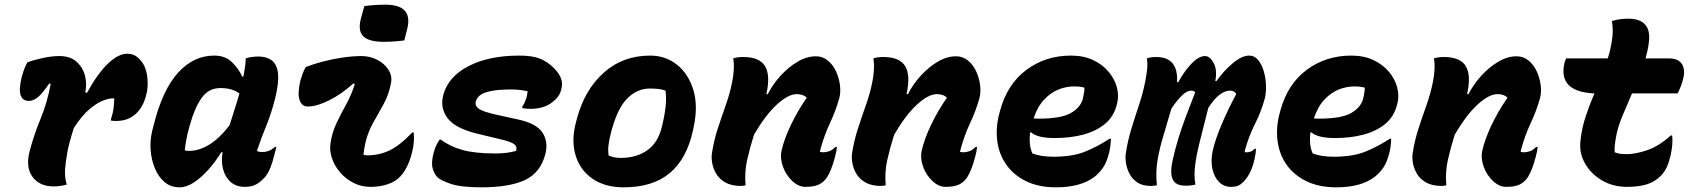

<svg xmlns="http://www.w3.org/2000/svg" viewBox="-20 -790 7240 822"><path d="M97 -523Q120 -532 160 -541Q200 -550 234 -550Q281 -550 308 -525.5Q335 -501 344 -465Q353 -429 345 -395L352 -392Q397 -474 441.5 -517Q486 -560 525 -560Q554 -560 574 -540Q594 -521 602 -497.5Q610 -474 611.5 -452Q613 -430 611.5 -414.5Q610 -399 609 -396L604 -376Q603 -373 597.5 -357Q592 -341 578 -321Q564 -301 539 -286.5Q514 -272 475 -272Q470 -272 465.5 -272.5Q461 -273 455 -274V-280Q463 -303 466 -324.5Q469 -346 469 -369H462Q447 -369 421.5 -359.5Q396 -350 363.5 -323Q331 -296 296 -242Q286 -211 277 -177Q268 -143 262 -98Q253 -37 266 0Q240 8 209 8Q149 8 119 -33Q89 -74 107 -143Q125 -212 153.5 -281Q182 -350 197 -430L191 -433Q162 -390 142.5 -374Q123 -358 103 -358Q77 -358 68.5 -382Q60 -406 73 -461Q77 -475 82 -489.5Q87 -504 97 -523Z M897 -552Q944 -552 972.5 -524.5Q1001 -497 1017 -462H1022Q1026 -482 1029 -503Q1032 -524 1032 -540Q1056 -548 1087 -548Q1121 -548 1143 -532Q1165 -516 1170 -477Q1175 -438 1158 -369Q1142 -305 1119 -249Q1096 -193 1080 -144Q1089 -139 1103 -139Q1116 -139 1129 -143.5Q1142 -148 1157 -161H1163Q1162 -154 1159.5 -146Q1157 -138 1155 -129Q1148 -98 1137 -71Q1126 -44 1112 -29Q1094 -10 1075.5 0Q1057 10 1028 10Q992 10 968.5 -10Q945 -30 935.5 -64Q926 -98 933 -138H927Q902 -97 871.5 -63Q841 -29 809.5 -8.5Q778 12 749 12Q711 12 684.5 -10.5Q658 -33 643 -69.5Q628 -106 625 -147.5Q622 -189 631 -227L638 -255Q676 -406 742.5 -479Q809 -552 897 -552ZM771 -146Q776 -145 780.5 -144.5Q785 -144 789 -144Q832 -144 875.5 -170.5Q919 -197 963 -254Q973 -287 984 -320.5Q995 -354 1005 -390Q974 -413 924 -413Q873 -413 843 -370.5Q813 -328 793 -255L788 -237Q781 -211 777 -188Q773 -165 771 -146Z M1289 -503Q1319 -515 1360.5 -526Q1402 -537 1446 -543.5Q1490 -550 1527 -550Q1564 -550 1595 -534Q1626 -518 1643 -491.5Q1660 -465 1654 -435Q1645 -386 1623 -345.5Q1601 -305 1578 -265Q1555 -225 1544 -177Q1541 -164 1539 -151Q1537 -138 1536 -127Q1541 -126 1545.5 -125.5Q1550 -125 1554 -125Q1603 -125 1647.5 -146Q1692 -167 1745 -223H1751Q1753 -207 1752 -186.5Q1751 -166 1744 -137Q1725 -62 1686 -27Q1669 -11 1637.5 -0.5Q1606 10 1566 10Q1527 10 1493.5 -7Q1460 -24 1436 -52Q1412 -80 1401 -113Q1390 -146 1395 -177Q1402 -224 1421.5 -264.5Q1441 -305 1463 -345Q1485 -385 1499 -430L1493 -433Q1444 -388 1390 -361Q1336 -334 1298 -334Q1272 -334 1262.5 -362Q1253 -390 1266 -445Q1270 -459 1275 -473Q1280 -487 1289 -503ZM1540 -764Q1562 -767 1586.5 -768.5Q1611 -770 1630 -770Q1748 -770 1724 -669L1711 -617Q1689 -614 1665.5 -612.5Q1642 -611 1622 -611Q1558 -611 1534.5 -635.5Q1511 -660 1526 -714Z M2203 -552Q2259 -552 2291.5 -539Q2324 -526 2351 -499Q2393 -457 2385 -417L2382 -404Q2375 -374 2340 -349Q2305 -324 2251 -324Q2234 -324 2216 -327V-333Q2236 -364 2239 -399Q2223 -403 2205.5 -405Q2188 -407 2170 -407Q2113 -407 2080.5 -400Q2048 -393 2034.5 -381.5Q2021 -370 2017 -356Q2012 -337 2030.5 -324Q2049 -311 2109 -298L2196 -279Q2276 -262 2302 -223Q2328 -184 2315 -131Q2294 -50 2227 -19Q2160 12 2041 12Q1953 12 1909.5 -3Q1866 -18 1853 -31Q1840 -44 1832.5 -68.5Q1825 -93 1837 -138Q1842 -155 1848 -168Q1854 -181 1862 -192H1868Q1906 -163 1959.5 -148Q2013 -133 2101 -133Q2151 -133 2190 -144Q2195 -163 2181 -173Q2167 -183 2130 -192L2022 -218Q1928 -241 1895.5 -285Q1863 -329 1878 -384Q1899 -462 1986 -507Q2073 -552 2203 -552Z M2763 -552Q2830 -552 2879 -512.5Q2928 -473 2948.5 -404.5Q2969 -336 2950 -247L2947 -233Q2921 -111 2848 -49.5Q2775 12 2650 12Q2570 12 2516.5 -25Q2463 -62 2444 -125.5Q2425 -189 2446 -267L2450 -282Q2483 -406 2565 -479Q2647 -552 2763 -552ZM2762 -411Q2710 -411 2668.5 -371.5Q2627 -332 2601 -241L2599 -234Q2589 -199 2585.5 -171.5Q2582 -144 2586 -124Q2609 -114 2637 -114Q2705 -114 2751 -146.5Q2797 -179 2813 -245L2815 -253Q2838 -347 2829 -402Q2816 -407 2800.5 -409Q2785 -411 2762 -411Z M3119 -540Q3137 -546 3161 -546Q3232 -546 3255.5 -506.5Q3279 -467 3261 -387H3267Q3289 -430 3322.5 -466.5Q3356 -503 3395 -526Q3434 -549 3473 -549Q3502 -549 3524 -531Q3546 -513 3559 -485Q3572 -457 3576 -426Q3580 -395 3573 -369Q3557 -313 3534 -264.5Q3511 -216 3495 -160Q3494 -156 3492.5 -150.5Q3491 -145 3490 -140Q3494 -139 3497.5 -138.5Q3501 -138 3505 -138Q3516 -138 3529.5 -142.5Q3543 -147 3557 -161H3563Q3562 -144 3555 -119Q3547 -88 3538.5 -67Q3530 -46 3522 -33Q3508 -11 3487 -0.5Q3466 10 3428 10Q3399 10 3372.5 -14.5Q3346 -39 3332.5 -75Q3319 -111 3326 -145Q3337 -194 3365.5 -254Q3394 -314 3434 -372Q3419 -387 3391 -387Q3354 -387 3305 -341.5Q3256 -296 3208 -213Q3190 -156 3178.5 -104.5Q3167 -53 3172 3Q3163 6 3152 6Q3111 6 3085 -9Q3059 -24 3046 -46.5Q3033 -69 3029 -92.5Q3025 -116 3028 -134Q3036 -187 3052.5 -238Q3069 -289 3087 -339.5Q3105 -390 3115 -441Q3120 -466 3121.5 -492.5Q3123 -519 3119 -540Z M3719 -540Q3737 -546 3761 -546Q3832 -546 3855.5 -506.5Q3879 -467 3861 -387H3867Q3889 -430 3922.5 -466.5Q3956 -503 3995 -526Q4034 -549 4073 -549Q4102 -549 4124 -531Q4146 -513 4159 -485Q4172 -457 4176 -426Q4180 -395 4173 -369Q4157 -313 4134 -264.5Q4111 -216 4095 -160Q4094 -156 4092.5 -150.5Q4091 -145 4090 -140Q4094 -139 4097.5 -138.5Q4101 -138 4105 -138Q4116 -138 4129.5 -142.5Q4143 -147 4157 -161H4163Q4162 -144 4155 -119Q4147 -88 4138.5 -67Q4130 -46 4122 -33Q4108 -11 4087 -0.5Q4066 10 4028 10Q3999 10 3972.5 -14.5Q3946 -39 3932.5 -75Q3919 -111 3926 -145Q3937 -194 3965.5 -254Q3994 -314 4034 -372Q4019 -387 3991 -387Q3954 -387 3905 -341.5Q3856 -296 3808 -213Q3790 -156 3778.5 -104.5Q3767 -53 3772 3Q3763 6 3752 6Q3711 6 3685 -9Q3659 -24 3646 -46.5Q3633 -69 3629 -92.5Q3625 -116 3628 -134Q3636 -187 3652.5 -238Q3669 -289 3687 -339.5Q3705 -390 3715 -441Q3720 -466 3721.5 -492.5Q3723 -519 3719 -540Z M4565 -552Q4619 -552 4659.5 -533Q4700 -514 4726 -483Q4752 -452 4761.5 -416.5Q4771 -381 4763 -349L4761 -341Q4748 -290 4710 -259Q4672 -228 4617 -213.5Q4562 -199 4496 -199Q4422 -199 4395 -223H4390Q4387 -199 4389 -176Q4391 -153 4400 -133Q4422 -125 4444 -122Q4466 -119 4490 -119Q4570 -119 4623.5 -140Q4677 -161 4730 -196H4736Q4735 -161 4728 -135Q4718 -95 4702.5 -72.5Q4687 -50 4667 -34Q4608 12 4501 12Q4427 12 4373.5 -14Q4320 -40 4288.5 -84.5Q4257 -129 4249.5 -186.5Q4242 -244 4259 -307L4262 -318Q4293 -431 4375 -491.5Q4457 -552 4565 -552ZM4578 -420Q4545 -420 4512 -407Q4479 -394 4450.5 -364Q4422 -334 4405 -283Q4416 -282 4425 -282Q4523 -282 4564.5 -306Q4606 -330 4616 -367Q4623 -398 4623 -415Q4615 -417 4605 -418.5Q4595 -420 4578 -420Z M4890 -540Q4908 -546 4929 -546Q5026 -546 5019 -438H5024Q5050 -485 5081 -517.5Q5112 -550 5139 -550Q5160 -550 5176 -520Q5192 -490 5183 -443H5188Q5219 -487 5258 -519.5Q5297 -552 5328 -552Q5351 -552 5366.5 -533Q5382 -514 5390.5 -485Q5399 -456 5400 -425Q5401 -394 5395 -369Q5380 -313 5353 -259.5Q5326 -206 5311 -150Q5310 -147 5309.5 -144Q5309 -141 5309 -138H5319Q5325 -138 5334 -141Q5343 -144 5351 -153H5357Q5357 -136 5351 -109Q5337 -45 5303 -11Q5292 0 5280.5 5Q5269 10 5250 10Q5220 10 5199 -11Q5178 -32 5170.5 -67.5Q5163 -103 5172 -145Q5183 -193 5210 -257Q5237 -321 5273 -388Q5263 -402 5247 -402Q5200 -402 5153 -328Q5132 -245 5117 -185.5Q5102 -126 5096.5 -81.5Q5091 -37 5098 0Q5080 5 5055 5Q5013 5 5000.5 -22.5Q4988 -50 5001 -107Q5012 -155 5025 -197.5Q5038 -240 5055.5 -287Q5073 -334 5097 -395Q5090 -402 5080 -402Q5062 -402 5041 -382Q5020 -362 4995 -325Q4977 -262 4960.5 -208Q4944 -154 4935.5 -103Q4927 -52 4933 3Q4920 6 4907 6Q4871 6 4849 -9Q4827 -24 4815.5 -46.5Q4804 -69 4800.5 -92.5Q4797 -116 4800 -134Q4808 -187 4823.5 -238Q4839 -289 4856 -339.5Q4873 -390 4883 -441Q4888 -466 4891 -492.5Q4894 -519 4890 -540Z M5765 -552Q5819 -552 5859.5 -533Q5900 -514 5926 -483Q5952 -452 5961.5 -416.5Q5971 -381 5963 -349L5961 -341Q5948 -290 5910 -259Q5872 -228 5817 -213.5Q5762 -199 5696 -199Q5622 -199 5595 -223H5590Q5587 -199 5589 -176Q5591 -153 5600 -133Q5622 -125 5644 -122Q5666 -119 5690 -119Q5770 -119 5823.5 -140Q5877 -161 5930 -196H5936Q5935 -161 5928 -135Q5918 -95 5902.5 -72.5Q5887 -50 5867 -34Q5808 12 5701 12Q5627 12 5573.5 -14Q5520 -40 5488.5 -84.5Q5457 -129 5449.5 -186.5Q5442 -244 5459 -307L5462 -318Q5493 -431 5575 -491.5Q5657 -552 5765 -552ZM5778 -420Q5745 -420 5712 -407Q5679 -394 5650.5 -364Q5622 -334 5605 -283Q5616 -282 5625 -282Q5723 -282 5764.5 -306Q5806 -330 5816 -367Q5823 -398 5823 -415Q5815 -417 5805 -418.5Q5795 -420 5778 -420Z M6119 -540Q6137 -546 6161 -546Q6232 -546 6255.5 -506.5Q6279 -467 6261 -387H6267Q6289 -430 6322.5 -466.5Q6356 -503 6395 -526Q6434 -549 6473 -549Q6502 -549 6524 -531Q6546 -513 6559 -485Q6572 -457 6576 -426Q6580 -395 6573 -369Q6557 -313 6534 -264.5Q6511 -216 6495 -160Q6494 -156 6492.5 -150.5Q6491 -145 6490 -140Q6494 -139 6497.5 -138.5Q6501 -138 6505 -138Q6516 -138 6529.5 -142.5Q6543 -147 6557 -161H6563Q6562 -144 6555 -119Q6547 -88 6538.5 -67Q6530 -46 6522 -33Q6508 -11 6487 -0.5Q6466 10 6428 10Q6399 10 6372.5 -14.5Q6346 -39 6332.5 -75Q6319 -111 6326 -145Q6337 -194 6365.5 -254Q6394 -314 6434 -372Q6419 -387 6391 -387Q6354 -387 6305 -341.5Q6256 -296 6208 -213Q6190 -156 6178.5 -104.5Q6167 -53 6172 3Q6163 6 6152 6Q6111 6 6085 -9Q6059 -24 6046 -46.5Q6033 -69 6029 -92.5Q6025 -116 6028 -134Q6036 -187 6052.5 -238Q6069 -289 6087 -339.5Q6105 -390 6115 -441Q6120 -466 6121.5 -492.5Q6123 -519 6119 -540Z M6685 -540H6863Q6869 -557 6873 -574.5Q6877 -592 6880 -610Q6884 -633 6884.5 -655.5Q6885 -678 6881 -700Q6901 -706 6918 -708Q6935 -710 6952 -710Q7000 -710 7023 -685Q7046 -660 7039 -607Q7035 -575 7025 -540H7124Q7166 -540 7181 -515Q7196 -490 7186 -453Q7182 -436 7176 -420.5Q7170 -405 7162 -390H6967Q6945 -339 6924.5 -290Q6904 -241 6897 -194Q6891 -160 6893 -138Q6903 -134 6915 -132Q6927 -130 6944 -130Q6982 -130 7032 -147Q7082 -164 7133 -210H7139Q7141 -194 7139.5 -172.5Q7138 -151 7132 -123Q7125 -94 7115.5 -73.5Q7106 -53 7089 -36Q7064 -11 7029.5 -0.5Q6995 10 6946 10Q6885 10 6838 -18Q6791 -46 6766 -90Q6741 -134 6746 -183Q6751 -238 6768 -289.5Q6785 -341 6806 -390Q6649 -397 6678 -521Q6681 -531 6685 -540Z"/></svg>

Font: Recursive Mn Csl St XBd
Style: Italic
Weight: 800
Italic angle: -15°
Monospace: yes
Version: Version 1.079;hotconv 1.0.112;makeotfexe 2.5.65598; ttfautoh